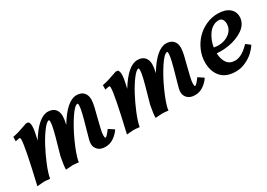

<svg xmlns="http://www.w3.org/2000/svg" viewBox="-4 -1044 2222 1595"><g transform="rotate(-30 1107.0 -247.0)"><path d="M696.3 -490.7Q740.2 -490.7 763.9 -466.1Q787.6 -441.4 787.6 -398.4Q787.6 -372.1 777.8 -329.1Q772 -304.2 756.3 -244.1Q740.7 -184.1 732.4 -146.7Q724.1 -109.4 724.1 -90.3Q724.1 -63.5 731 -63.5Q742.7 -63.5 782.7 -117.7L834.5 -83.5Q811 -47.9 774.7 -22.7Q738.3 2.4 694.3 2.4Q647.9 2.4 623.5 -21.7Q599.1 -45.9 599.1 -79.1Q599.1 -97.2 604 -116.2Q611.3 -146 631.1 -214.1Q650.9 -282.2 663.1 -332.3Q675.3 -382.3 675.3 -407.7Q675.3 -424.8 669.4 -424.8Q642.1 -424.8 591.1 -347.4Q540 -270 495.6 -171.4Q451.2 -72.8 438 -10.7Q437.5 -6.3 437.5 2.4Q396.5 -2.4 377 -2.4L313.5 2Q313.5 -35.6 329.1 -116.2Q335.4 -140.6 356.2 -212.4Q377 -284.2 388.7 -333.3Q400.4 -382.3 400.4 -407.7Q400.4 -424.8 395 -424.8Q374.5 -424.8 337.6 -376.2Q300.8 -327.6 265.4 -261.2Q230 -194.8 200.4 -122.8Q170.9 -50.8 162.6 -5.9H162.1Q162.1 -4.4 161.9 -2Q161.6 0.5 161.1 2Q119.6 -2.9 103 -2.9L38.6 2.4Q117.7 -334 117.7 -401.4Q117.7 -418 110.4 -418Q103.5 -418 69.8 -410.6L70.3 -452.6Q101.1 -458.5 126 -465.8Q150.9 -473.1 176.8 -482.7Q202.6 -492.2 219.2 -497.1L240.7 -494.1Q252 -477.1 252 -450.7Q252 -423.3 242.7 -380.9Q234.9 -343.8 230.5 -325.2Q332 -490.7 421.9 -490.7Q465.8 -490.7 489.3 -466.1Q512.7 -441.4 512.7 -398.4Q512.7 -370.1 503.4 -329.1Q501.5 -322.8 501 -318.4Q605 -490.7 696.3 -490.7Z M1555.7 -490.7Q1599.6 -490.7 1623.3 -466.1Q1647 -441.4 1647 -398.4Q1647 -372.1 1637.2 -329.1Q1631.3 -304.2 1615.7 -244.1Q1600.1 -184.1 1591.8 -146.7Q1583.5 -109.4 1583.5 -90.3Q1583.5 -63.5 1590.3 -63.5Q1602.1 -63.5 1642.1 -117.7L1693.8 -83.5Q1670.4 -47.9 1634 -22.7Q1597.7 2.4 1553.7 2.4Q1507.3 2.4 1482.9 -21.7Q1458.5 -45.9 1458.5 -79.1Q1458.5 -97.2 1463.4 -116.2Q1470.7 -146 1490.5 -214.1Q1510.3 -282.2 1522.5 -332.3Q1534.7 -382.3 1534.7 -407.7Q1534.7 -424.8 1528.8 -424.8Q1501.5 -424.8 1450.4 -347.4Q1399.4 -270 1355 -171.4Q1310.5 -72.8 1297.4 -10.7Q1296.9 -6.3 1296.9 2.4Q1255.9 -2.4 1236.3 -2.4L1172.9 2Q1172.9 -35.6 1188.5 -116.2Q1194.8 -140.6 1215.6 -212.4Q1236.3 -284.2 1248 -333.3Q1259.8 -382.3 1259.8 -407.7Q1259.8 -424.8 1254.4 -424.8Q1233.9 -424.8 1197 -376.2Q1160.2 -327.6 1124.8 -261.2Q1089.4 -194.8 1059.8 -122.8Q1030.3 -50.8 1022 -5.9H1021.5Q1021.5 -4.4 1021.2 -2Q1021 0.5 1020.5 2Q979 -2.9 962.4 -2.9L897.9 2.4Q977.1 -334 977.1 -401.4Q977.1 -418 969.7 -418Q962.9 -418 929.2 -410.6L929.7 -452.6Q960.4 -458.5 985.4 -465.8Q1010.3 -473.1 1036.1 -482.7Q1062 -492.2 1078.6 -497.1L1100.1 -494.1Q1111.3 -477.1 1111.3 -450.7Q1111.3 -423.3 1102.1 -380.9Q1094.2 -343.8 1089.8 -325.2Q1191.4 -490.7 1281.2 -490.7Q1325.2 -490.7 1348.6 -466.1Q1372.1 -441.4 1372.1 -398.4Q1372.1 -370.1 1362.8 -329.1Q1360.8 -322.8 1360.4 -318.4Q1464.4 -490.7 1555.7 -490.7Z M2124 -158.2 2165.5 -127Q2147 -97.2 2117.2 -69.1Q2087.4 -41 2041 -19.3Q1994.6 2.4 1947.3 2.4Q1852.5 2.4 1805.7 -50.8Q1758.8 -104 1758.8 -190.9Q1758.8 -248.5 1782.2 -303.5Q1805.7 -358.4 1844.5 -399.4Q1883.3 -440.4 1937.5 -465.6Q1991.7 -490.7 2050.3 -490.7Q2121.1 -490.7 2159.9 -459.7Q2198.7 -428.7 2198.7 -377.9Q2198.7 -344.2 2181.6 -315.7Q2164.6 -287.1 2136.2 -267.6Q2107.9 -248 2071.5 -233.9Q2035.2 -219.7 1996.6 -213.4Q1958 -207 1920.4 -207Q1900.4 -207 1880.9 -208.5Q1883.3 -149.9 1908.7 -114.7Q1934.1 -79.6 1986.3 -79.6Q2049.3 -79.6 2124 -158.2ZM2030.8 -439Q2001 -439 1975.1 -423.3Q1949.2 -407.7 1931.2 -382.1Q1913.1 -356.4 1900.9 -325.9Q1888.7 -295.4 1883.8 -263.2Q1905.8 -258.8 1927.2 -258.8Q1989.7 -258.8 2033.2 -293.5Q2076.7 -328.1 2076.7 -382.3Q2076.7 -405.8 2065.4 -422.4Q2054.2 -439 2030.8 -439Z"/></g></svg>

Font: Flanker
Style: Bold Italic
Weight: 700
Italic angle: -12°
Designer: Flanker
Version: Version 2.000